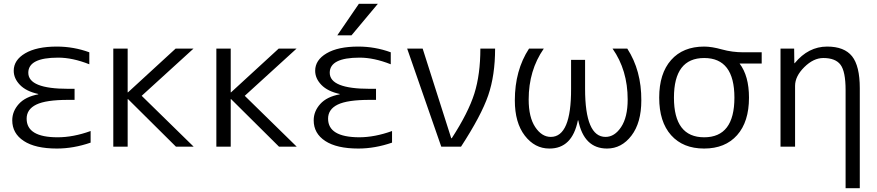

<svg xmlns="http://www.w3.org/2000/svg" viewBox="-20 -777 4644 1017"><path d="M285.2 -49.8Q368.2 -49.8 460 -83V-21.5Q369.1 9.8 281.2 9.8Q167 9.8 106 -30.3Q44.9 -70.3 44.9 -139.6Q44.9 -187.5 79.6 -226.1Q114.3 -264.6 182.6 -277.3V-279.3Q119.1 -293 85.9 -327.1Q52.7 -361.3 52.7 -402.3Q52.7 -459 113.3 -494.6Q173.8 -530.3 281.2 -530.3Q370.1 -530.3 453.1 -500V-436.5Q364.3 -471.7 288.1 -471.7Q129.9 -471.7 129.9 -391.6Q129.9 -306.6 340.8 -306.6H375V-248H340.8Q223.6 -248 172.4 -223.1Q121.1 -198.2 121.1 -148.4Q121.1 -49.8 285.2 -49.8Z M658.2 -252H656.2V0H580.1V-519.5H656.2V-288.1H658.2L910.2 -519.5H1004.9L730.5 -269.5L1005.9 0H912.1Z M1204.1 -252H1202.1V0H1126V-519.5H1202.1V-288.1H1204.1L1456.1 -519.5H1550.8L1276.4 -269.5L1551.8 0H1458Z M1717.8 -148.4Q1717.8 -50.8 1881.8 -49.8Q1964.8 -49.8 2056.6 -83V-21.5Q1965.8 9.8 1877.9 9.8Q1763.7 9.8 1702.6 -30.3Q1641.6 -70.3 1641.6 -139.6Q1641.6 -187.5 1676.3 -226.1Q1710.9 -264.6 1779.3 -277.3V-279.3Q1715.8 -293 1682.6 -327.1Q1649.4 -361.3 1649.4 -402.3Q1649.4 -459 1710 -494.6Q1770.5 -530.3 1877.9 -530.3Q1966.8 -530.3 2049.8 -500V-436.5Q1960.9 -471.7 1884.8 -471.7Q1726.6 -471.7 1726.6 -391.6Q1726.6 -306.6 1937.5 -306.6H1971.7V-248H1937.5Q1820.3 -248 1769 -223.1Q1717.8 -198.2 1717.8 -148.4ZM1880.9 -756.8H1981.4L1841.8 -589.8H1766.6Z M2136.7 -519.5H2218.8L2370.1 -44.9H2373Q2460.9 -180.7 2492.7 -281.7Q2524.4 -382.8 2524.4 -519.5H2602.5Q2602.5 -377.9 2565.9 -271.5Q2529.3 -165 2421.9 0H2317.4Z M3195.3 9.8Q3073.2 9.8 3043 -139.6H3041Q3010.7 10.7 2889.6 9.8Q2812.5 9.8 2759.8 -58.6Q2707 -127 2707 -245.1Q2707 -404.3 2782.2 -519.5H2860.4Q2780.3 -404.3 2780.3 -250Q2780.3 -156.2 2814.9 -104Q2849.6 -51.8 2897.5 -51.8Q3005.9 -51.8 3004.9 -306.6V-460H3079.1V-306.6Q3079.1 -51.8 3187.5 -51.8Q3235.4 -51.8 3270 -104Q3304.7 -156.2 3304.7 -250Q3304.7 -405.3 3224.6 -519.5H3302.7Q3377.9 -403.3 3377 -245.1Q3377 -127 3324.7 -58.6Q3272.5 9.8 3195.3 9.8Z M3870.1 -259.8Q3870.1 -469.7 3710 -469.7Q3549.8 -469.7 3549.8 -259.8Q3549.8 -49.8 3710 -49.8Q3870.1 -49.8 3870.1 -259.8ZM3710 -530.3Q3750 -530.3 3804.2 -515.1Q3858.4 -500 3918 -500H4014.6V-440.4H3897.5Q3947.3 -375 3947.3 -259.8Q3947.3 -131.8 3884.3 -61Q3821.3 9.8 3709.5 9.8Q3597.7 9.8 3534.7 -61Q3471.7 -131.8 3471.7 -259.8Q3471.7 -387.7 3534.7 -459Q3597.7 -530.3 3710 -530.3Z M4114.3 0V-519.5H4186.5L4187.5 -442.4H4189.5Q4261.7 -530.3 4361.3 -530.3Q4452.1 -530.3 4493.2 -479Q4534.2 -427.7 4534.2 -309.6V219.7H4459V-299.8Q4459 -398.4 4432.1 -434.1Q4405.3 -469.7 4340.8 -469.7Q4289.1 -469.7 4240.2 -421.4Q4191.4 -373 4191.4 -322.3V0Z"/></svg>

Font: Mgen+ 1c regular
Style: Regular
Weight: 400
Designer: [Source Han Sans]
Ryoko NISHIZUKA  (kana & ideographs); Paul D. Hunt (Latin, Greek & Cyrillic); Wenlong ZHANG  (bopomofo
Version: Version 1.059.20150602